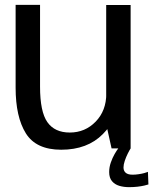

<svg xmlns="http://www.w3.org/2000/svg" viewBox="-20 -613 633 793"><path d="M440.8 0H519.5V-592.4H418.6V-100.2ZM145.4 -593H44.5V-251Q44.5 -130.1 86.7 -62.4Q129 5.4 232.8 5.4Q341.2 5.4 404.9 -59.3Q468.5 -124.1 468.5 -196.3L419 -226.1Q419 -156.1 375.3 -110.8Q331.5 -65.6 268.3 -65.6Q205.8 -65.6 175.6 -108.6Q145.4 -151.6 145.4 -254.9ZM513 160Q530.7 160 547.2 158.2Q563.7 156.3 576.1 153.4Q588.4 150.5 593 148.8L591 96.9Q586.2 99.1 575.6 101.9Q565 104.8 552.2 106.6Q539.4 108.5 527.6 108.5Q508.3 108.5 499.2 100.6Q490.1 92.7 490.1 78.7Q490.1 66.7 495.3 51.3Q500.4 35.9 507.6 21.5Q514.8 7.1 519.5 0H468.4Q462.4 7.7 453.4 23.2Q444.5 38.7 437.7 58.2Q430.9 77.6 430.9 97.6Q430.9 121.5 442.5 135.2Q454 148.9 472.7 154.5Q491.3 160 513 160Z"/></svg>

Font: Anybody Thin
Style: Regular
Weight: 100
Designer: Tyler Finck
Foundry: Etcetera Type Company
Version: Version 1.114;gftools[0.9.25]